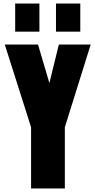

<svg xmlns="http://www.w3.org/2000/svg" viewBox="-20 -1060 537 1080"><path d="M294.9 -881.8V-1040H431.6V-881.8ZM65.4 -881.8V-1040H201.7V-881.8ZM154.8 0V-344.2L6.8 -809.6H193.8L257.8 -592.8L311 -809.6H490.2L344.7 -344.2V0Z"/></svg>

Font: Oswald
Style: Heavy
Weight: 800
Designer: Vernon Adams
Foundry: Vernon Adams
Version: 3.0; ttfautohint (v0.95) -l 8 -r 50 -G 200 -x 0 -w "G" -W -c